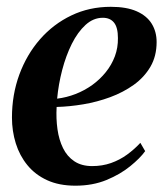

<svg xmlns="http://www.w3.org/2000/svg" viewBox="-20 -548 498 578"><path d="M417 -93Q402 -72 372.2 -47.8Q342.5 -23.5 300.8 -6.2Q259 11 207 11Q158 11 122 -5.5Q86 -22 62.5 -50.8Q39 -79.5 27.5 -116.5Q16 -153.5 16 -194Q16 -263 38.2 -323.5Q60.5 -384 100.5 -429.8Q140.5 -475.5 194.8 -501.5Q249 -527.5 313.5 -527.5Q361 -527.5 391.5 -514Q422 -500.5 436.8 -476.5Q451.5 -452.5 451.5 -421.5Q451.5 -379 432.8 -347Q414 -315 382.5 -292.5Q351 -270 311.8 -255.5Q272.5 -241 230.8 -234Q189 -227 150.5 -226Q148.5 -191 153 -159Q157.5 -127 169.8 -102Q182 -77 203.8 -62.5Q225.5 -48 257.5 -48Q288 -48 314.2 -57.2Q340.5 -66.5 362.5 -82.5Q384.5 -98.5 402.5 -118ZM289.5 -494.5Q261 -494.5 237.5 -473Q214 -451.5 196.2 -416Q178.5 -380.5 167.2 -337.2Q156 -294 152 -251Q180.5 -254.5 207.5 -265Q234.5 -275.5 257.8 -292.2Q281 -309 298.5 -330.8Q316 -352.5 325.8 -378.5Q335.5 -404.5 335 -433.5Q335 -465.5 323.2 -480Q311.5 -494.5 289.5 -494.5Z"/></svg>

Font: Merriweather 120pt SemiBold
Style: Italic
Weight: 600
Italic angle: -7.8°
Version: Version 2.101